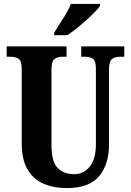

<svg xmlns="http://www.w3.org/2000/svg" viewBox="-20 -951 668 981"><path d="M322 10Q254 10 202 -12.5Q150 -35 120.5 -85.5Q91 -136 91 -218V-600Q91 -640 75 -650.5Q59 -661 36 -661H14V-714H320V-661H298Q275 -661 259 -650Q243 -639 243 -596V-210Q243 -126 274 -93.5Q305 -61 359 -61Q407 -61 438.5 -99.5Q470 -138 470 -215V-600Q470 -640 455 -650.5Q440 -661 416 -661H395V-714H615V-661H593Q569 -661 553 -650Q537 -639 537 -596V-213Q537 -112 486.5 -51Q436 10 322 10ZM257 -784Q276 -816 302.5 -856.5Q329 -897 342 -931H491V-921Q480 -904 451 -876Q422 -848 387.5 -819Q353 -790 324 -771H257Z"/></svg>

Font: Noto Serif ExtraCondensed ExtraBold
Style: Regular
Weight: 800
Width: 2
Designer: Monotype Design Team
Foundry: Monotype Imaging Inc.
Version: Version 2.013; ttfautohint (v1.8.4.7-5d5b)